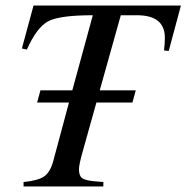

<svg xmlns="http://www.w3.org/2000/svg" viewBox="-20 -673 673 693"><path d="M633 -653 589 -489 572 -491Q575 -516 575 -537Q575 -618 474 -618H416L340 -347H470L458 -303H328L279 -128Q265 -79 265 -62Q265 -39 276 -30.5Q287 -22 318 -19L353 -16V0H65V-16Q117 -21 139 -36Q161 -51 172 -91L229 -303H114L126 -347H241L315 -618Q196 -618 154.5 -596.5Q113 -575 77 -494L59 -498L101 -653Z"/></svg>

Font: STIX MathJax Latin
Style: Italic
Weight: 400
Italic angle: -16.33°
Designer: MicroPress Inc., with final additions and corrections provided by Coen Hoffman, Elsevier (retired)
Version: Version 1.1.1